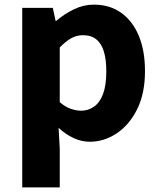

<svg xmlns="http://www.w3.org/2000/svg" viewBox="-20 -598 691 829"><path d="M76 211V-564H208L220 -508H223Q258 -538 299.5 -558Q341 -578 385 -578Q454 -578 503.5 -542.5Q553 -507 579.5 -443Q606 -379 606 -291Q606 -194 572 -126Q538 -58 483.5 -22Q429 14 368 14Q332 14 297.5 -2Q263 -18 233 -46L238 44V211ZM331 -120Q361 -120 386 -137.5Q411 -155 425 -192.5Q439 -230 439 -289Q439 -341 428.5 -375.5Q418 -410 396 -428Q374 -446 338 -446Q311 -446 287.5 -433Q264 -420 238 -393V-157Q262 -136 286 -128Q310 -120 331 -120Z"/></svg>

Font: Noto Sans HK Thin ExtraBold
Style: Regular
Weight: 800
Version: Version 2.004-H2;hotconv 1.0.118;makeotfexe 2.5.65603